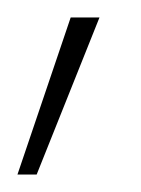

<svg xmlns="http://www.w3.org/2000/svg" viewBox="-26 -77 161 220"><path d="M-6 123 55 -57H88L16 123Z"/></svg>

Font: DM Sans Thin
Style: Regular
Weight: 100
Designer: Colophon Foundry, Jonny Pinhorn
Foundry: Colophon Foundry
Version: Version 4.004; ttfautohint (v1.8.4.7-5d5b)